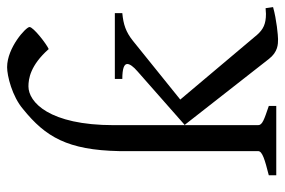

<svg xmlns="http://www.w3.org/2000/svg" viewBox="-151 -646 802 540"><g transform="rotate(-90 250.0 -376.0)"><path d="M277 -697C298 -697 336 -692 382 -640C396 -646 444 -683 444 -694C444 -704 386 -757 331 -757C307 -757 249 -743 213 -712C135 -649 98 -587 95 -442V-51C95 -39 70 -32 27 -21V0H222V-21C184 -34 168 -39 168 -51V-257L170 -256L354 -21C374 5 396 5 410 5C419 5 465 1 500 -9L497 -30C491 -30 486 -29 481 -29C452 -29 437 -37 422 -54L240 -270L405 -403C430 -423 451 -430 483 -433V-454H298V-433C327 -433 340 -428 340 -419C340 -412 333 -402 319 -390L168 -257V-457C168 -639 233 -697 277 -697Z"/></g></svg>

Font: Temporarium
Style: Regular
Weight: 400
Version: Version 1.1